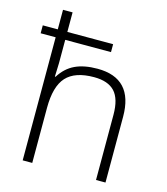

<svg xmlns="http://www.w3.org/2000/svg" viewBox="-113 -848 816 936"><g transform="rotate(15 295.0 -380.0)"><path d="M459 0V-329.1Q459 -409.2 425.3 -445.6Q391.6 -481.9 320.8 -481.9Q224.6 -481.9 180.9 -434.1Q137.2 -386.2 137.2 -277.8V0H88.9V-621.1H13.2V-661.1H88.9V-759.8H137.2V-661.1H368.2V-621.1H137.2V-502.9L134.8 -435.1H138.2Q168 -482.9 213.4 -504.4Q258.8 -525.9 326.2 -525.9Q506.8 -525.9 506.8 -332V0Z"/></g></svg>

Font: JBL Sans
Style: Light
Weight: 300
Version: Version 1.10